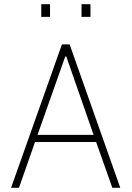

<svg xmlns="http://www.w3.org/2000/svg" viewBox="-20 -901 631 921"><path d="M33 0 277 -688H314L557 0H519L441 -220H148L71 0ZM160 -254H429L298 -630H293ZM178 -820V-881H220V-820ZM371 -820V-881H414V-820Z"/></svg>

Font: Saira Semi Condensed Thin
Style: Regular
Weight: 100
Width: 4
Designer: Hector Gatti with collaboration of the Omnibus-Type team
Foundry: Omnibus-Type
Version: Version 1.001; ttfautohint (v1.8)